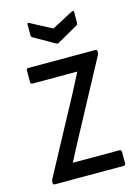

<svg xmlns="http://www.w3.org/2000/svg" viewBox="-104 -725 568 784"><g transform="rotate(-15 179.5 -332.5)"><path d="M29 0Q21 0 21 -8V-10Q21 -17 24 -23L193 -337Q204 -358 214.5 -378.5Q225 -399 236 -420V-421Q216 -421 195.5 -421Q175 -421 154 -421H47Q39 -421 39 -429V-478Q39 -487 47 -487H330Q338 -487 338 -480V-477Q338 -470 335 -464L168 -153Q157 -132 145.5 -110.5Q134 -89 123 -67V-66Q143 -66 160.5 -66Q178 -66 198 -66H320Q328 -66 328 -57V-9Q328 0 320 0ZM183 -554 95 -604Q90 -607 90 -615V-659Q90 -668 99 -663L188 -616L277 -663Q287 -668 287 -659V-615Q287 -607 282 -604L194 -554Q189 -551 183 -554Z"/></g></svg>

Font: Sofia Sans Condensed
Style: Regular
Weight: 400
Designer: Botio Nikoltchev, Ani Petrova
Foundry: lettersoup
Version: Version 4.100